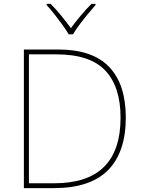

<svg xmlns="http://www.w3.org/2000/svg" viewBox="-20 -969 732 989"><path d="M628 -364Q628 -185 536.5 -92.5Q445 0 257 0H103V-714H280Q457 -714 542.5 -624Q628 -534 628 -364ZM601 -363Q601 -522 522.5 -605.5Q444 -689 270 -689H129V-25H260Q601 -25 601 -363ZM334 -792Q322 -813 302 -840.5Q282 -868 260.5 -895.5Q239 -923 220 -943V-949H241Q269 -921 296.5 -887Q324 -853 345 -824Q366 -853 394.5 -887Q423 -921 451 -949H472V-943Q454 -923 431.5 -895.5Q409 -868 388.5 -840.5Q368 -813 356 -792Z"/></svg>

Font: Noto Sans Myanmar Thin
Style: Regular
Weight: 100
Designer: Monotype Design Team
Foundry: Monotype Imaging Inc.
Version: Version 2.107; ttfautohint (v1.8.4.7-5d5b)